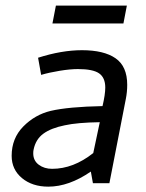

<svg xmlns="http://www.w3.org/2000/svg" viewBox="-20 -668 531 700"><path d="M22.5 0ZM130 -395 118.8 -457.5Q205 -485 278.8 -485Q358.8 -485 401.2 -455.6Q443.8 -426.2 443.8 -358.8Q443.8 -332.5 438.8 -307.5L378.8 0H318.8L311.2 -42.5Q231.2 12.5 156.2 12.5Q97.5 12.5 60 -18.8Q22.5 -50 22.5 -100Q22.5 -163.8 65 -206.9Q107.5 -250 165 -263.8Q230 -278.8 353.8 -281.2Q363.8 -323.8 363.8 -348.8Q363.8 -385 341.2 -400.6Q318.8 -416.2 263.8 -416.2Q236.2 -416.2 198.1 -410Q160 -403.8 130 -395ZM320 -110 343.8 -222.5Q261.2 -221.2 216.2 -211.2Q166.2 -201.2 138.1 -180.6Q110 -160 102.5 -122.5Q101.2 -117.5 101.2 -108.8Q101.2 -82.5 121.2 -67.5Q141.2 -52.5 170 -52.5Q247.5 -52.5 320 -110ZM430 -582.5H171.2L183.8 -647.5H442.5Z"/></svg>

Font: Cambay
Style: Italic
Weight: 400
Italic angle: -11°
Designer: Pooja Saxena
Foundry: Pooja Saxena
Version: Version 1.019;PS 001.019;hotconv 1.0.70;makeotf.lib2.5.58329